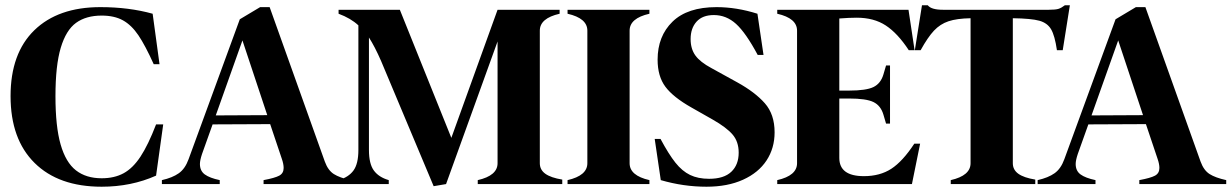

<svg xmlns="http://www.w3.org/2000/svg" viewBox="-20 -697 4663 727"><path d="M190 -333Q190 -449 210 -516Q230 -583 268 -610.5Q306 -638 365 -638Q413 -638 445.5 -620Q478 -602 504 -563.5Q530 -525 562 -454H584L558 -645Q468 -670 360 -670Q200 -670 110 -582.5Q20 -495 20 -333Q20 -170 111 -80Q202 10 365 10Q477 10 571 -32L598 -226H571Q541 -148 512 -104Q483 -60 448 -41Q413 -22 365 -22Q306 -22 267.5 -52Q229 -82 209.5 -150Q190 -218 190 -333Z M1307 -15V0H978V-15Q1021 -23 1037.5 -32Q1054 -41 1054 -61Q1054 -76 1047 -96L1003 -227L785 -226L745 -114Q737 -90 737 -76Q737 -50 755.5 -36.5Q774 -23 812 -15V0H593V-15Q633 -24 657 -41Q681 -58 694 -94L888 -624L965 -670H1001L1210 -85Q1222 -52 1244 -38Q1266 -24 1307 -15ZM992 -261 898 -544 797 -260Z M2109 -17V0H1789V-15Q1864 -32 1864 -79V-540L1669 0L1622 8L1423 -466Q1399 -521 1377 -555V-129Q1377 -77 1395.5 -51.5Q1414 -26 1452 -15V0H1262V-15Q1300 -26 1318.5 -51.5Q1337 -77 1337 -129V-601Q1308 -628 1262 -645V-660H1494L1689 -175L1864 -660H2099V-645Q2024 -628 2024 -581V-79Q2024 -54 2045 -39Q2066 -24 2109 -17Z M2364 -581V-79Q2364 -32 2439 -15V0H2129V-15Q2204 -32 2204 -79V-581Q2204 -628 2129 -645V-660H2439V-645Q2364 -628 2364 -581Z M2481 -171H2459L2482 -15Q2568 10 2655 10Q2735 10 2793.5 -16.5Q2852 -43 2882.5 -89.5Q2913 -136 2913 -196Q2913 -264 2876 -306Q2839 -348 2772 -385L2674 -439Q2631 -462 2613 -487Q2595 -512 2595 -549Q2595 -590 2617.5 -615Q2640 -640 2683 -640Q2730 -640 2767 -606.5Q2804 -573 2849 -489H2871L2848 -645Q2769 -670 2693 -670Q2583 -670 2526.5 -615Q2470 -560 2470 -471Q2470 -408 2499.5 -368.5Q2529 -329 2598 -290L2679 -244Q2730 -215 2753.5 -188Q2777 -161 2777 -119Q2777 -73 2749 -46.5Q2721 -20 2665 -20Q2623 -20 2593 -34.5Q2563 -49 2537.5 -81Q2512 -113 2481 -171Z M3464 -153 3433 0H2923V-15Q2998 -32 2998 -79V-581Q2998 -628 2923 -645V-660H3420L3443 -507H3421Q3379 -571 3334 -600.5Q3289 -630 3224 -630Q3196 -630 3158 -627V-354H3195Q3260 -354 3287.5 -367.5Q3315 -381 3325 -415L3335 -449H3350V-229H3335L3325 -263Q3315 -297 3287.5 -310.5Q3260 -324 3195 -324H3158V-99Q3158 -30 3251 -30Q3312 -30 3355 -58Q3398 -86 3442 -153Z M4031 -677 4004 -507H3982Q3974 -562 3960 -586Q3946 -610 3915.5 -618.5Q3885 -627 3815 -628V-79Q3815 -54 3836 -39Q3857 -24 3900 -17V0H3580V-15Q3655 -32 3655 -79V-628Q3603 -627 3571.5 -616.5Q3540 -606 3516.5 -581Q3493 -556 3466 -507H3444L3471 -677H3493Q3506 -660 3551 -660H3951Q3977 -660 3988 -663.5Q3999 -667 4012 -677Z M4623 -15V0H4294V-15Q4337 -23 4353.5 -32Q4370 -41 4370 -61Q4370 -76 4363 -96L4319 -227L4101 -226L4061 -114Q4053 -90 4053 -76Q4053 -50 4071.5 -36.5Q4090 -23 4128 -15V0H3909V-15Q3949 -24 3973 -41Q3997 -58 4010 -94L4204 -624L4281 -670H4317L4526 -85Q4538 -52 4560 -38Q4582 -24 4623 -15ZM4308 -261 4214 -544 4113 -260Z"/></svg>

Font: FFF_NEPSZA-BADSAG Bold
Style: Regular
Weight: 700
Designer: bBox Type GmbH
Foundry: bBox Type GmbH
Version: Version 0.002